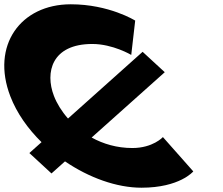

<svg xmlns="http://www.w3.org/2000/svg" viewBox="-143 -860 1040 895"><path d="M474 -170C402.1 -170 338.2 -189.1 284.2 -218.9L625 -523.4L521.8 -618.5L174 -307.5C144 -341.6 121.7 -378.3 108.4 -413C66 -523 98.2 -655 287.2 -655C383.2 -655 468.8 -604 468.8 -604L487.2 -764C487.2 -764 365.9 -840 186.9 -840C-47.1 -840 -186.1 -648 -94.8 -411C-64.8 -333 -13.3 -260 50.6 -197.3L-6.1 -146.6L97 -51.5L160 -107.8C271.7 -31.8 400.6 15 516.3 15C695.3 15 758 -61 758 -61L616.4 -221C616.4 -221 570 -170 474 -170Z"/></svg>

Font: Hussar
Style: BdOpOblFour
Weight: 700
Foundry: Cannot Into Space Fonts
Version: Version 2.00